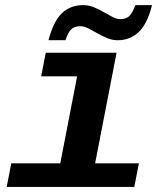

<svg xmlns="http://www.w3.org/2000/svg" viewBox="-20 -736 640 756"><path d="M354.5 -92.8H526.9L508.8 0H6.3L24.4 -92.8H217.3L283.7 -435.5H142.1L160.2 -528.3H439ZM442.9 -577.6Q421.4 -577.6 401.4 -586.2Q381.3 -594.7 362.8 -605.2Q344.2 -615.7 327.6 -624.3Q311 -632.8 296.4 -632.8Q272.9 -632.8 260 -620.1Q247.1 -607.4 237.8 -577.6H170.9Q190.4 -652.3 223.9 -684.1Q257.3 -715.8 307.6 -715.8Q329.6 -715.8 350.1 -707.3Q370.6 -698.7 388.9 -688.2Q407.2 -677.7 423.3 -669.2Q439.5 -660.6 453.6 -660.6Q478 -660.6 490.5 -674.3Q502.9 -688 512.7 -715.8H578.6Q560.5 -642.6 526.4 -610.1Q492.2 -577.6 442.9 -577.6Z"/></svg>

Font: Liberation Mono
Style: Bold Italic
Weight: 700
Italic angle: -12°
Monospace: yes
Designer: Steve Matteson
Foundry: Ascender Corporation
Version: Version 2.1.5